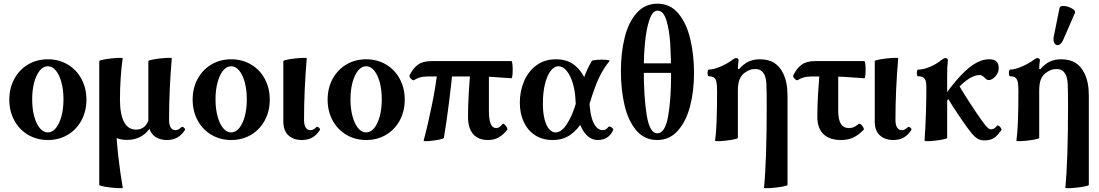

<svg xmlns="http://www.w3.org/2000/svg" viewBox="-20 -745 5936 1037"><path d="M30.3 -207Q30.3 -269 57.2 -318.8Q84.1 -368.7 131.5 -396.7Q179 -424.8 238.6 -424.8Q298.1 -424.8 345.6 -396.7Q393.1 -368.7 419.9 -318.8Q446.8 -269 446.8 -207Q446.8 -144.5 419.9 -94.7Q393.1 -44.9 345.6 -16.8Q298.2 11.2 238.7 11.2Q179.2 11.2 131.7 -16.8Q84.1 -44.9 57.2 -94.7Q30.3 -144.5 30.3 -207ZM322.8 -208.6Q322.8 -259.8 311.7 -300.5Q300.7 -341.2 281.5 -364.2Q262.2 -387.2 238.3 -387.2Q214.4 -387.2 195.1 -364.2Q175.8 -341.1 164.8 -300.4Q153.8 -259.6 153.8 -208.4Q153.8 -157.2 164.8 -116.5Q175.8 -75.8 195.1 -52.8Q214.4 -29.8 238.3 -29.8Q262.2 -29.8 281.5 -52.8Q300.7 -75.9 311.7 -116.6Q322.8 -157.3 322.8 -208.6Z M516.1 253.9V-415Q516.1 -419.4 548.1 -424.8Q580.1 -430.2 611.6 -432.1Q643.1 -434.1 642.6 -429.7Q635.3 -379.4 631.6 -320.8Q627.9 -262.2 627.9 -208.5Q627.9 -127.9 649.9 -86.4Q671.9 -44.9 714.4 -44.9Q738.3 -44.9 755.1 -57.1Q772 -69.3 781.2 -93.3V-415Q781.2 -419.4 813 -424.8Q844.7 -430.2 876.5 -432.1Q908.2 -434.1 907.7 -429.7Q893.1 -256.3 893.1 -97.2Q893.1 -70.3 902.1 -56.2Q911.1 -42 928.2 -42Q936 -42 943.6 -45.9Q951.2 -49.8 960.9 -59.1Q963.4 -61.5 968.8 -58.8Q974.1 -56.2 977.5 -51Q981 -45.9 979 -43Q960.9 -15.1 937.5 -2Q914.1 11.2 880.9 11.2Q847.2 11.2 822.3 -3.7Q797.4 -18.6 787.1 -49.3Q766.1 -20 735.1 -4.6Q704.1 10.7 666.5 10.7Q650.9 10.7 636.7 8.3Q622.6 5.9 609.9 1Q613.8 53.2 619.1 101.1Q624.5 148.9 630.4 189Q636.2 229 643.1 268.6Q643.6 272.9 611.8 271Q580.1 269 548.1 263.7Q516.1 258.3 516.1 253.9Z M1020.5 -207Q1020.5 -269 1047.4 -318.8Q1074.3 -368.7 1121.8 -396.7Q1169.2 -424.8 1228.8 -424.8Q1288.4 -424.8 1335.8 -396.7Q1383.3 -368.7 1410.2 -318.8Q1437 -269 1437 -207Q1437 -144.5 1410.1 -94.7Q1383.3 -44.9 1335.9 -16.8Q1288.5 11.2 1229 11.2Q1169.4 11.2 1121.9 -16.8Q1074.4 -44.9 1047.4 -94.7Q1020.5 -144.5 1020.5 -207ZM1313 -208.6Q1313 -259.8 1302 -300.5Q1291 -341.2 1271.7 -364.2Q1252.4 -387.2 1228.5 -387.2Q1204.6 -387.2 1185.3 -364.2Q1166.1 -341.1 1155.1 -300.4Q1144 -259.6 1144 -208.4Q1144 -157.2 1155.1 -116.5Q1166.1 -75.8 1185.3 -52.8Q1204.6 -29.8 1228.5 -29.8Q1252.4 -29.8 1271.7 -52.8Q1291 -75.9 1302 -116.6Q1313 -157.3 1313 -208.6Z M1510.3 -89.4V-415Q1510.3 -419.4 1542 -424.8Q1573.7 -430.2 1605.5 -432.1Q1637.2 -434.1 1636.7 -429.7Q1622.1 -256.3 1622.1 -97.2Q1622.1 -70.3 1631.1 -56.2Q1640.1 -42 1657.2 -42Q1665 -42 1672.6 -45.9Q1680.2 -49.8 1689.9 -59.1Q1692.4 -61.5 1697.8 -58.8Q1703.1 -56.2 1706.5 -51Q1710 -45.9 1708 -43Q1689.9 -15.1 1666.5 -2Q1643.1 11.2 1609.9 11.2Q1565.9 11.2 1538.1 -13.7Q1510.3 -38.6 1510.3 -89.4Z M1749.5 -207Q1749.5 -269 1776.4 -318.8Q1803.3 -368.7 1850.8 -396.7Q1898.2 -424.8 1957.8 -424.8Q2017.4 -424.8 2064.8 -396.7Q2112.3 -368.7 2139.2 -318.8Q2166 -269 2166 -207Q2166 -144.5 2139.2 -94.7Q2112.3 -44.9 2064.9 -16.8Q2017.5 11.2 1958 11.2Q1898.4 11.2 1850.9 -16.8Q1803.4 -44.9 1776.4 -94.7Q1749.5 -144.5 1749.5 -207ZM2042 -208.6Q2042 -259.8 2031 -300.5Q2020 -341.2 2000.7 -364.2Q1981.4 -387.2 1957.5 -387.2Q1933.6 -387.2 1914.3 -364.2Q1895.1 -341.1 1884.1 -300.4Q1873 -259.6 1873 -208.4Q1873 -157.2 1884.1 -116.5Q1895.1 -75.8 1914.3 -52.8Q1933.6 -29.8 1957.5 -29.8Q1981.4 -29.8 2000.7 -52.8Q2020 -75.9 2031 -116.6Q2042 -157.3 2042 -208.6Z M2191.9 -337.4Q2210.4 -376 2237.1 -395.5Q2263.7 -415 2310.1 -415H2742.2Q2746.6 -415 2748.3 -391.8Q2750 -368.7 2748.3 -345.5Q2746.6 -322.3 2742.2 -322.3Q2678.2 -327.1 2636.5 -329.6Q2594.7 -332 2552.2 -332H2290.5Q2266.1 -332 2247.3 -326.4Q2228.5 -320.8 2216.8 -312.5Q2212.9 -309.6 2206.1 -314.2Q2199.2 -318.8 2194.6 -325.9Q2189.9 -333 2191.9 -337.4ZM2343.8 -372.6 2425.3 -372.1Q2418.5 -297.9 2405.3 -192.9Q2392.1 -87.9 2377.4 0Q2377 4.4 2349.1 9.8Q2321.3 15.1 2294.2 17.1Q2267.1 19 2268.1 14.6Q2291.5 -72.3 2314 -183.8Q2336.4 -295.4 2343.8 -372.6ZM2507.8 -113.8Q2507.8 -174.8 2511.5 -236.1Q2515.1 -297.4 2522.5 -388.2H2620.6V-146Q2620.6 -98.6 2630.4 -75.9Q2640.1 -53.2 2660.2 -53.2Q2668.9 -53.2 2677 -58.3Q2685.1 -63.5 2694.8 -75.7Q2697.8 -79.6 2705.1 -72.8Q2712.4 -65.9 2717.5 -56.6Q2722.7 -47.4 2719.7 -43.9Q2695.8 -14.6 2671.4 -1.7Q2647 11.2 2615.7 11.2Q2563 11.2 2535.4 -20.8Q2507.8 -52.7 2507.8 -113.8Z M2787.6 -190.9Q2787.6 -252 2810.1 -305.4Q2832.5 -358.9 2876.7 -391.8Q2920.9 -424.8 2982.4 -424.8Q3045.9 -424.8 3085.7 -391.1Q3125.5 -357.4 3143.1 -309.1Q3160.6 -260.7 3162.6 -212.4Q3165.5 -124.5 3185.1 -83.3Q3204.6 -42 3235.8 -42Q3244.1 -42 3252.2 -46.6Q3260.3 -51.3 3265.6 -59.1Q3268.6 -63.5 3275.6 -61Q3282.7 -58.6 3288.1 -52.7Q3293.5 -46.9 3292 -43Q3280.3 -16.1 3259 -2.4Q3237.8 11.2 3209.5 11.2Q3174.8 11.2 3148.2 -15.4Q3121.6 -42 3106 -92Q3090.3 -142.1 3087.9 -210.4Q3085.9 -254.4 3073.7 -295.2Q3061.5 -335.9 3041.3 -361.6Q3021 -387.2 2996.6 -387.2Q2972.7 -387.2 2953.4 -361.3Q2934.1 -335.4 2923.1 -289.6Q2912.1 -243.7 2912.1 -186Q2912.1 -135.7 2921.4 -100.3Q2930.7 -64.9 2946.3 -47.4Q2961.9 -29.8 2981 -29.8Q3012.2 -29.8 3041.5 -74.5Q3070.8 -119.1 3092.8 -193.4Q3119.1 -283.7 3135 -327.9Q3150.9 -372.1 3176.3 -415.5Q3179.2 -419.9 3204.6 -421.9Q3230 -423.8 3252.9 -421.9Q3275.9 -419.9 3272 -415.5Q3239.7 -376 3215.6 -325.7Q3191.4 -275.4 3164.6 -185.5Q3148.4 -131.8 3125 -89.1Q3101.6 -46.4 3061.8 -17.6Q3022 11.2 2964.4 11.2Q2910.6 11.2 2870.6 -14.4Q2830.6 -40 2809.1 -85.9Q2787.6 -131.8 2787.6 -190.9Z M3333.5 -361.1Q3333.5 -460 3354 -542.5Q3374.5 -625 3418.9 -675Q3463.4 -725.1 3531.7 -725.1Q3600.1 -725.1 3644.2 -671.9Q3688.3 -618.7 3708.4 -533.4Q3728.5 -448.2 3728.5 -348.6Q3728.5 -254.9 3707.6 -173.1Q3686.7 -91.3 3641.8 -40Q3597 11.2 3529.3 11.2Q3460.4 11.2 3416.6 -40.9Q3372.7 -93 3353.1 -176.9Q3333.5 -260.7 3333.5 -361.1ZM3408.2 -402.8H3652.8V-351.6H3408.2ZM3604.5 -340.7Q3604.5 -434.6 3600 -507.8Q3595.5 -581 3579.6 -634.2Q3563.6 -687.5 3531.7 -687.5Q3504.2 -687.5 3487.5 -637.9Q3470.8 -588.3 3463.9 -516.6Q3457 -445 3457 -372.1Q3457 -217.3 3473.2 -121.1Q3489.4 -24.9 3530 -24.9Q3571.3 -24.9 3587.9 -114Q3604.5 -203.1 3604.5 -340.7Z M4121.1 -172.9Q4121.1 -259.8 4119.1 -292.5Q4117.2 -325.2 4108.4 -342.3Q4099.1 -358.9 4087.4 -365.5Q4075.7 -372.1 4059.1 -372.1Q4041 -372.1 4028.1 -366.7Q4015.1 -361.3 4001.5 -351.6Q3983.4 -338.4 3974.4 -316.2Q3965.3 -293.9 3965.3 -254.9V0Q3965.3 4.4 3934.3 9.8Q3903.3 15.1 3872.6 17.1Q3841.8 19 3842.3 14.6Q3853 -58.1 3853 -252.4Q3853 -284.7 3849.6 -301.3Q3846.2 -317.9 3836.7 -325.4Q3827.1 -333 3808.1 -333Q3803.7 -333 3802.2 -342Q3800.8 -351.1 3802.5 -360.1Q3804.2 -369.1 3808.1 -369.1Q3835 -369.1 3874.3 -386.7Q3913.6 -404.3 3936.5 -422.4Q3942.9 -427.2 3947.3 -429.2Q3951.7 -431.2 3957 -431.2Q3962.9 -431.2 3966.1 -427.7Q3969.2 -424.3 3969.2 -418Q3965.3 -398.9 3965.3 -373L3971.2 -371.1Q3995.6 -399.4 4022.2 -412.1Q4048.8 -424.8 4084 -424.8Q4129.9 -424.8 4160.6 -406Q4191.4 -387.2 4210.4 -347.7Q4222.2 -323.2 4227.8 -293.9Q4233.4 -264.6 4233.4 -227.1V253.9Q4233.4 258.3 4201.4 263.7Q4169.4 269 4137.7 271Q4106 272.9 4106.4 268.6Q4121.1 121.6 4121.1 -172.9Z M4394.5 -113.8Q4394.5 -174.8 4398.2 -236.1Q4401.9 -297.4 4409.2 -388.2H4507.3V-146Q4507.3 -98.6 4521.7 -75.9Q4536.1 -53.2 4565.9 -53.2Q4579.1 -53.2 4591.1 -58.3Q4603 -63.5 4617.7 -75.7Q4622.1 -79.1 4629.9 -72.8Q4637.7 -66.4 4642.8 -56.9Q4647.9 -47.4 4644.5 -43.9Q4616.2 -14.6 4587.6 -1.7Q4559.1 11.2 4522 11.2Q4460 11.2 4427.2 -20.8Q4394.5 -52.7 4394.5 -113.8ZM4264.2 -337.4Q4282.7 -376 4309.3 -395.5Q4335.9 -415 4382.3 -415H4648.4Q4652.8 -415 4654.5 -391.8Q4656.2 -368.7 4654.5 -345.5Q4652.8 -322.3 4648.4 -322.3Q4584.5 -327.1 4542.7 -329.6Q4501 -332 4458.5 -332H4362.8Q4338.4 -332 4319.6 -326.4Q4300.8 -320.8 4289.1 -312.5Q4285.2 -309.6 4278.3 -314.2Q4271.5 -318.8 4266.8 -325.9Q4262.2 -333 4264.2 -337.4Z M4704.6 -89.4V-415Q4704.6 -419.4 4736.3 -424.8Q4768.1 -430.2 4799.8 -432.1Q4831.5 -434.1 4831.1 -429.7Q4816.4 -256.3 4816.4 -97.2Q4816.4 -70.3 4825.4 -56.2Q4834.5 -42 4851.6 -42Q4859.4 -42 4866.9 -45.9Q4874.5 -49.8 4884.3 -59.1Q4886.7 -61.5 4892.1 -58.8Q4897.5 -56.2 4900.9 -51Q4904.3 -45.9 4902.3 -43Q4884.3 -15.1 4860.8 -2Q4837.4 11.2 4804.2 11.2Q4760.3 11.2 4732.4 -13.7Q4704.6 -38.6 4704.6 -89.4Z M4983.4 -272Q4983.4 -293.9 4980 -306.9Q4976.6 -319.8 4966.8 -326.4Q4957 -333 4938.5 -333Q4934.1 -333 4932.6 -342Q4931.2 -351.1 4932.9 -360.1Q4934.6 -369.1 4938.5 -369.1Q4966.8 -369.1 5001.7 -383.5Q5036.6 -397.9 5066.9 -422.4Q5073.2 -427.2 5077.6 -429.2Q5082 -431.2 5087.4 -431.2Q5093.3 -431.2 5096.4 -427.7Q5099.6 -424.3 5099.6 -418Q5097.2 -398.9 5096.4 -380.1Q5095.7 -361.3 5095.7 -333V0Q5095.7 4.4 5065.2 9.8Q5034.7 15.1 5004.2 17.1Q4973.6 19 4973.6 14.6Q4983.4 -136.7 4983.4 -272ZM5322.3 -424.8Q5349.6 -424.8 5361.8 -413.1Q5374 -401.4 5374 -376.5Q5374 -359.4 5365.2 -344.7Q5356.4 -330.1 5343.8 -321.3Q5331.1 -312.5 5320.3 -312.5Q5314 -312.5 5309.6 -315.4Q5305.2 -318.4 5297.9 -325.2Q5290.5 -332.5 5284.4 -336.2Q5278.3 -339.8 5270 -339.8Q5246.6 -339.8 5214.8 -320.8Q5183.1 -301.8 5138.2 -252.9Q5093.3 -204.1 5036.6 -120.1L5020 -140.1Q5089.4 -244.6 5141.8 -306.6Q5194.3 -368.7 5237.8 -396.7Q5281.2 -424.8 5322.3 -424.8ZM5174.3 -98.1Q5124.5 -169.9 5095.2 -222.2L5153.8 -293.9Q5193.4 -224.6 5249 -142.6Q5285.2 -88.9 5302.7 -67.6Q5320.3 -46.4 5331.5 -46.4Q5340.8 -46.4 5348.9 -50.8Q5356.9 -55.2 5365.2 -65.9Q5368.2 -69.8 5375 -65.2Q5381.8 -60.5 5386.5 -53.2Q5391.1 -45.9 5388.2 -42Q5373.5 -22 5362.1 -10.5Q5350.6 1 5334.7 7.1Q5318.8 13.2 5295.4 13.2Q5274.9 13.2 5259 3.4Q5243.2 -6.3 5225.1 -28.6Q5207 -50.8 5174.3 -98.1Z M5748.5 -172.9Q5748.5 -259.8 5746.6 -292.5Q5744.6 -325.2 5735.8 -342.3Q5726.6 -358.9 5714.8 -365.5Q5703.1 -372.1 5686.5 -372.1Q5668.5 -372.1 5655.5 -366.7Q5642.6 -361.3 5628.9 -351.6Q5610.8 -338.4 5601.8 -316.2Q5592.8 -293.9 5592.8 -254.9V0Q5592.8 4.4 5561.8 9.8Q5530.8 15.1 5500 17.1Q5469.2 19 5469.7 14.6Q5480.5 -58.1 5480.5 -252.4Q5480.5 -284.7 5477.1 -301.3Q5473.6 -317.9 5464.1 -325.4Q5454.6 -333 5435.5 -333Q5431.2 -333 5429.7 -342Q5428.2 -351.1 5429.9 -360.1Q5431.6 -369.1 5435.5 -369.1Q5462.4 -369.1 5501.7 -386.7Q5541 -404.3 5564 -422.4Q5570.3 -427.2 5574.7 -429.2Q5579.1 -431.2 5584.5 -431.2Q5590.3 -431.2 5593.5 -427.7Q5596.7 -424.3 5596.7 -418Q5592.8 -398.9 5592.8 -373L5598.6 -371.1Q5623 -399.4 5649.7 -412.1Q5676.3 -424.8 5711.4 -424.8Q5757.3 -424.8 5788.1 -406Q5818.8 -387.2 5837.9 -347.7Q5849.6 -323.2 5855.2 -293.9Q5860.8 -264.6 5860.8 -227.1V253.9Q5860.8 258.3 5828.9 263.7Q5796.9 269 5765.1 271Q5733.4 272.9 5733.9 268.6Q5748.5 121.6 5748.5 -172.9ZM5671.4 -546.9 5702.6 -701.7Q5705.1 -714.8 5728 -712.6Q5751 -710.4 5770.8 -698.5Q5790.5 -686.5 5785.6 -674.8L5722.7 -530.3Q5712.4 -506.8 5698.2 -502.4Q5684.1 -498 5675.5 -511.2Q5667 -524.4 5671.4 -546.9Z"/></svg>

Font: Junicode Two Beta VF
Style: Regular
Weight: 400
Designer: Peter S. Baker
Foundry: Briery Creek Software
Version: Version 1.031 beta; ttfautohint (v1.8.1.43-b0c9)